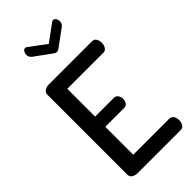

<svg xmlns="http://www.w3.org/2000/svg" viewBox="-298 -1048 1118 1118"><g transform="rotate(-45 261.0 -489.5)"><path d="M113 0Q96 0 81 -9Q66 -18 66 -35V-696Q66 -713 81 -722Q96 -731 113 -731H469Q488 -731 496 -716Q504 -701 504 -685Q504 -666 495 -651.5Q486 -637 469 -637H172V-408H326Q343 -408 352 -395Q361 -382 361 -365Q361 -351 353 -337.5Q345 -324 326 -324H172V-94H469Q486 -94 495 -80Q504 -66 504 -46Q504 -30 496 -15Q488 0 469 0ZM281 -831Q272 -831 263 -838L160 -913Q151 -920 147 -928Q143 -936 143 -946Q143 -958 149.5 -968.5Q156 -979 167 -979Q174 -979 180 -973L281 -898L383 -973Q389 -979 396 -979Q407 -979 413.5 -968.5Q420 -958 420 -946Q420 -936 416 -928Q412 -920 402 -913L300 -838Q290 -831 281 -831Z"/></g></svg>

Font: Dosis SemiBold
Style: Regular
Weight: 600
Designer: EdgarTolentino, PabloImpallari, IginoMarini
Foundry: EdgarTolentino, PabloImpallari, IginoMarini
Version: Version 3.001; ttfautohint (v1.8.2)